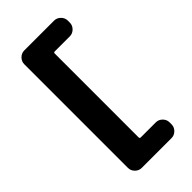

<svg xmlns="http://www.w3.org/2000/svg" viewBox="-293 -846 1121 1121"><g transform="rotate(-45 268.0 -285.0)"><path d="M406 -770Q429 -770 446 -753Q463 -736 463 -713V-697Q463 -674 446 -657Q429 -640 406 -640H282Q273 -640 273 -632V61Q273 70 282 70H406Q429 70 446 87Q463 104 463 127V143Q463 166 446 183Q429 200 406 200H160Q137 200 120 183Q103 166 103 143V-713Q103 -736 120 -753Q137 -770 160 -770Z"/></g></svg>

Font: Rounded Mplus 1c Black
Style: Regular
Weight: 900
Version: Version 1.059.20150529